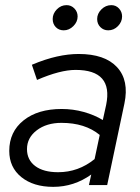

<svg xmlns="http://www.w3.org/2000/svg" viewBox="-20 -720 546 747"><path d="M187 7Q110 7 63 -31Q16 -69 16 -133Q16 -207 71.5 -251.5Q127 -296 220 -296Q264 -296 305.5 -284.5Q347 -273 380 -253L393 -312Q421 -448 274 -448Q214 -448 124 -409L104 -468Q156 -490 201 -500Q246 -510 286 -510Q388 -510 435.5 -458.5Q483 -407 464 -317L397 0H326L335 -41Q268 7 187 7ZM206 -50Q285 -50 348 -101L368 -195Q311 -242 219 -242Q161 -242 123 -213Q85 -184 85 -140Q85 -98 117 -74Q149 -50 206 -50ZM228 -602Q209 -602 197 -614.5Q185 -627 185 -646Q185 -667 201 -683.5Q217 -700 239 -700Q257 -700 269.5 -687Q282 -674 282 -656Q282 -635 265.5 -618.5Q249 -602 228 -602ZM401 -602Q383 -602 370.5 -614.5Q358 -627 358 -646Q358 -667 374.5 -683.5Q391 -700 413 -700Q431 -700 443 -687Q455 -674 455 -656Q455 -635 439 -618.5Q423 -602 401 -602Z"/></svg>

Font: Red Hat Display
Style: Italic
Weight: 400
Italic angle: -12°
Designer: Pentagram, MCKL
Foundry: Pentagram, MCKL
Version: Version 1.023; ttfautohint (v1.8.3)